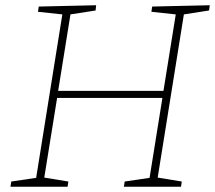

<svg xmlns="http://www.w3.org/2000/svg" viewBox="-20 -713 821 733"><path d="M781 -693 778 -673 682 -658 582 -35 674 -20 671 0H453L456 -20L551 -34L600 -339H198L149 -35L241 -20L238 0H20L23 -20L118 -34L218 -658L125 -668L128 -688L347 -693L345 -673L249 -658L202 -366H604L651 -658L558 -668L561 -688Z"/></svg>

Font: Bitter Pro ExtraLight
Style: Italic
Weight: 275
Italic angle: -9°
Designer: Sol Matas, and Bitter project Authors
Foundry: Sol Matas
Version: Version 1.010